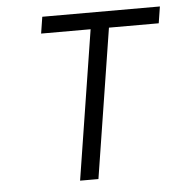

<svg xmlns="http://www.w3.org/2000/svg" viewBox="-46 -619 618 657"><g transform="rotate(-5 263.5 -290.0)"><path d="M114 -518H284L203 -5H266L347 -518H518L527 -575H123Z"/></g></svg>

Font: Charger Sport
Style: LitObl
Weight: 300
Designer: Jasper
Foundry: Cannot Into Space Fonts
Version: Version 1.1